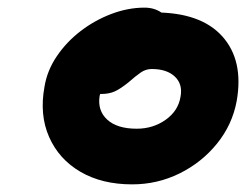

<svg xmlns="http://www.w3.org/2000/svg" viewBox="-20 -733 645 503"><path d="M326.2 -250Q247 -250 190.6 -283Q134.2 -316 108.6 -374.3Q83 -432.6 96.6 -506Q103.4 -548 128.7 -585.5Q154 -623 191.1 -651.5Q228.2 -680 271.8 -696.5Q315.4 -713 358.6 -713Q384 -713 402.9 -700.1Q421.8 -687.2 416.6 -657.4Q410.4 -622.2 390.3 -594.7Q370.2 -567.2 322.6 -553.8Q306.2 -549.6 288.7 -538.6Q271.2 -527.6 257.9 -512.9Q244.6 -498.2 241 -481.8Q235 -443.4 260.9 -419.6Q286.8 -395.8 338.2 -395.8Q381 -395.8 414 -419.2Q447 -442.6 453 -479.8Q459 -512.6 438 -532.4Q417 -552.2 377.6 -552.2Q362 -552.2 348.8 -543.1Q335.6 -534 317.2 -517.8Q295.8 -500.4 280.8 -493.6Q265.8 -486.8 244.8 -486.8Q229 -486.8 215.6 -493.8Q202.2 -500.8 196.7 -518.5Q191.2 -536.2 198 -569.4Q202 -593.8 221 -616.8Q240 -639.8 267.8 -658.8Q295.6 -677.8 326.4 -689.1Q357.2 -700.4 385.6 -700.4Q506.2 -700.4 562.4 -637.7Q618.6 -575 600.2 -469Q588.8 -406.6 548.7 -357Q508.6 -307.4 450.5 -278.7Q392.4 -250 326.2 -250Z"/></svg>

Font: Shantell Sans Light
Style: Italic
Weight: 300
Italic angle: -11°
Designer: Stephen Nixon, Anya Danilova, Shantell Martin
Foundry: Arrow Type
Version: Version 1.008;[ac192a2d6]